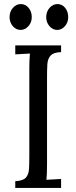

<svg xmlns="http://www.w3.org/2000/svg" viewBox="-20 -923 375 943"><path d="M280 -667Q243 -666 228.5 -650Q214 -634 212.5 -607Q211 -580 211 -544V-119Q211 -66 208 -40Q226 -41 244 -42Q262 -43 280 -44V0H55V-33Q93 -35 107 -50.5Q121 -66 122.5 -93.5Q124 -121 124 -156V-588Q124 -630 127 -660Q109 -659 91 -658Q73 -657 55 -656V-700H280ZM81 -776Q59 -776 43 -794.5Q27 -813 27 -839Q27 -866 43.5 -884.5Q60 -903 82 -903Q105 -903 120.5 -884.5Q136 -866 136 -839Q136 -813 119.5 -794.5Q103 -776 81 -776ZM261 -776Q239 -776 223 -794.5Q207 -813 207 -839Q207 -866 223.5 -884.5Q240 -903 262 -903Q285 -903 300 -884.5Q315 -866 315 -839Q315 -813 299 -794.5Q283 -776 261 -776Z"/></svg>

Font: Lora
Style: Regular
Weight: 400
Designer: Olga Karpushina, Alexei Vanyashin (Cyrillic)
Foundry: Cyreal
Version: Version 3.005; ttfautohint (v1.8.4.7-5d5b)